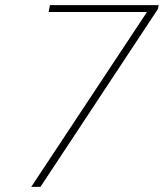

<svg xmlns="http://www.w3.org/2000/svg" viewBox="-20 -730 640 750"><path d="M138 0H102L554 -683H170L175 -710H600L597 -695Z"/></svg>

Font: Livvic Thin
Style: Italic
Weight: 250
Italic angle: -10°
Designer: Jacques Le Bailly, Baron von Fonthausen
Version: Version 1.001; ttfautohint (v1.8.2)